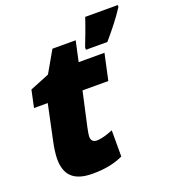

<svg xmlns="http://www.w3.org/2000/svg" viewBox="-139 -868 893 986"><g transform="rotate(-20 308.0 -375.0)"><path d="M384 -600H501C546 -653 582 -697 616 -750V-760H438C424 -717 401 -656 384 -613ZM200 10C272 10 326 -3 367 -23V-166C335 -153 303 -143 278 -143C260 -143 247 -152 247 -174C247 -185 251 -206 255 -225L296 -410H437L468 -553H327L351 -664H224L157 -547L51 -504L31 -410H106L65 -216C59 -189 53 -150 53 -123C53 -29 104 10 200 10Z"/></g></svg>

Font: Noto Sans UI Black
Style: Italic
Weight: 900
Italic angle: -372°
Designer: Monotype Design Team
Foundry: Monotype Imaging Inc.
Version: Version 1.901